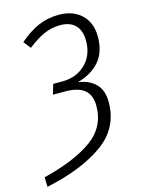

<svg xmlns="http://www.w3.org/2000/svg" viewBox="-118 -765 684 923"><g transform="rotate(-15 223.5 -303.5)"><path d="M422 -546Q422 -470 382.5 -424Q343 -378 272 -359Q327 -352 359 -320Q391 -288 391 -229Q391 -100 285.5 -24.5Q180 51 1 89L0 41Q155 3 242 -59Q329 -121 329 -227Q329 -281 296.5 -307Q264 -333 197 -332H141L156 -382H201Q272 -382 317 -426Q362 -470 362 -541Q362 -592 336 -619Q310 -646 261 -646Q217 -646 178.5 -628.5Q140 -611 97 -577L69 -613Q117 -655 164.5 -675.5Q212 -696 266 -696Q338 -696 380 -655.5Q422 -615 422 -546Z"/></g></svg>

Font: Fira Sans Condensed Light
Style: Italic
Weight: 300
Width: 3
Italic angle: -8°
Designer: Carrois Corporate & Edenspiekermann AG
Foundry: Carrois Corporate GbR & Edenspiekermann AG
Version: Version 4.203